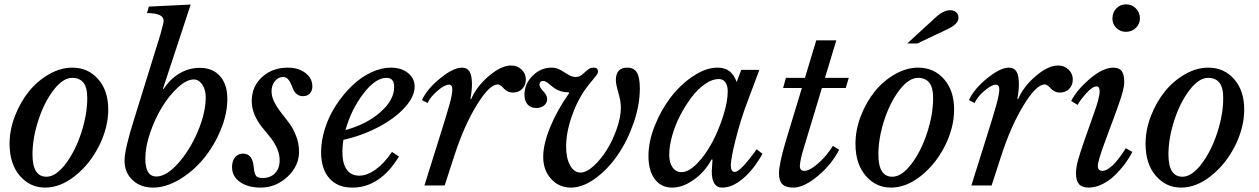

<svg xmlns="http://www.w3.org/2000/svg" viewBox="-20 -850 5769 880"><path d="M23.9 -190.9Q23.9 -254.9 48.6 -318.6Q73.2 -382.3 112.5 -430.9Q151.9 -479.5 204.8 -509.8Q257.8 -540 311 -540Q383.8 -540 429.9 -487.3Q476.1 -434.6 476.1 -348.1Q476.1 -265.6 434.3 -182.1Q392.6 -98.6 324.7 -44.4Q256.8 9.8 187 9.8Q117.2 9.8 70.6 -44.7Q23.9 -99.1 23.9 -190.9ZM192.9 -40Q235.8 -40 280.3 -98.4Q324.7 -156.7 352.3 -241Q379.9 -325.2 379.9 -399.9Q379.9 -449.7 362.1 -471.4Q344.2 -493.2 311 -493.2Q268.1 -493.2 224.9 -436.3Q181.6 -379.4 155.3 -297.4Q128.9 -215.3 128.9 -142.1Q128.9 -40 192.9 -40Z M854 -829.1 727.1 -443.8 730 -441.9Q759.3 -487.8 802.7 -513.4Q846.2 -539.1 895 -539.1Q955.1 -539.1 988.5 -501Q1022 -462.9 1022 -397Q1022 -327.6 991.2 -253.7Q960.4 -179.7 912.6 -122.1Q864.7 -64.5 802.5 -27.3Q740.2 9.8 681.2 9.8Q624 9.8 587.4 -24.7Q550.8 -59.1 550.8 -113.8Q550.8 -165 593.8 -300.8L714.8 -690.9Q730 -744.1 730 -754.9Q730 -790 653.8 -790L662.1 -819.8ZM696.8 -41Q741.7 -41 795.4 -100.3Q849.1 -159.7 886 -246.1Q922.9 -332.5 922.9 -404.8Q922.9 -439 907 -462.4Q891.1 -485.8 868.2 -485.8Q835.4 -485.8 795.7 -449.5Q755.9 -413.1 723.1 -359.9Q690.4 -306.6 668.2 -241.5Q646 -176.3 646 -123Q646 -41 696.8 -41Z M1133.8 -387.2Q1133.8 -453.1 1180.9 -496.6Q1228 -540 1299.8 -540Q1348.1 -540 1379.9 -515.6Q1411.6 -491.2 1411.6 -454.1Q1411.6 -433.6 1399.9 -421.4Q1388.2 -409.2 1368.7 -409.2Q1352.1 -409.2 1340.8 -418.2Q1329.6 -427.2 1324 -440.2Q1318.4 -453.1 1313.2 -466.1Q1308.1 -479 1299.3 -488Q1290.5 -497.1 1276.9 -497.1Q1255.4 -497.1 1240 -478Q1224.6 -459 1224.6 -431.2Q1224.6 -406.7 1237.5 -381.6Q1250.5 -356.4 1269 -333.3Q1287.6 -310.1 1306.2 -284.9Q1324.7 -259.8 1337.6 -225.8Q1350.6 -191.9 1350.6 -154.8Q1350.6 -88.4 1297.1 -39.3Q1243.7 9.8 1174.8 9.8Q1115.7 9.8 1079.6 -16.1Q1043.5 -42 1043.5 -84Q1043.5 -112.3 1057.4 -129.2Q1071.3 -146 1093.8 -146Q1136.7 -146 1142.6 -86.9Q1145.5 -54.7 1153.3 -44.4Q1161.1 -34.2 1183.6 -34.2Q1219.7 -34.2 1240.7 -56.2Q1261.7 -78.1 1261.7 -115.2Q1261.7 -145 1248.5 -172.9Q1235.4 -200.7 1216.6 -223.4Q1197.8 -246.1 1179 -269.5Q1160.2 -293 1147 -323.5Q1133.8 -354 1133.8 -387.2Z M1776.4 -153.8 1808.6 -132.8Q1722.2 9.8 1594.7 9.8Q1526.9 9.8 1489.3 -33Q1451.7 -75.7 1451.7 -152.8Q1451.7 -206.5 1470.2 -263.4Q1488.8 -320.3 1520.8 -368.9Q1552.7 -417.5 1593 -456.5Q1633.3 -495.6 1680.2 -517.8Q1727.1 -540 1771.5 -540Q1819.3 -540 1849.9 -515.6Q1880.4 -491.2 1880.4 -453.1Q1880.4 -407.7 1836.2 -358.4Q1792 -309.1 1716.6 -268.8Q1641.1 -228.5 1553.7 -209Q1549.3 -180.7 1549.3 -153.8Q1549.3 -100.6 1569.1 -72.8Q1588.9 -44.9 1626.5 -44.9Q1663.1 -44.9 1702.9 -74Q1742.7 -103 1776.4 -153.8ZM1751.5 -493.2Q1700.7 -493.2 1645.3 -420.7Q1589.8 -348.1 1563.5 -253.9Q1660.2 -280.3 1723.4 -335.9Q1786.6 -391.6 1786.6 -451.2Q1786.6 -493.2 1751.5 -493.2Z M1939.9 -377.9 1914.1 -391.1Q1936.5 -441.4 1997.1 -490.7Q2057.6 -540 2097.2 -540Q2121.1 -540 2132.1 -522Q2143.1 -503.9 2143.1 -463.9Q2143.1 -434.1 2136.2 -397.9L2139.2 -395Q2164.1 -453.6 2220.7 -501.7Q2277.3 -549.8 2322.3 -549.8Q2351.1 -549.8 2370.6 -531.2Q2390.1 -512.7 2390.1 -485.8Q2390.1 -459.5 2373.5 -442.6Q2356.9 -425.8 2331.1 -425.8Q2316.9 -425.8 2305.9 -431.6Q2294.9 -437.5 2289.3 -444.3Q2283.7 -451.2 2276.4 -457Q2269 -462.9 2261.2 -462.9Q2223.1 -462.9 2165 -368.2Q2106.9 -273.4 2063 -138.2L2018.1 0H1925.3L1990.2 -207Q2027.8 -325.7 2040.5 -372.3Q2053.2 -418.9 2053.2 -439.9Q2053.2 -461.9 2038.1 -461.9Q2018.1 -461.9 1985.4 -434.1Q1952.6 -406.2 1939.9 -377.9Z M2825.7 -356.9Q2825.7 -385.7 2814.2 -424.8Q2802.7 -463.9 2802.7 -482.9Q2802.7 -540 2855 -540Q2885.7 -540 2899.2 -517.6Q2912.6 -495.1 2912.6 -444.8Q2912.6 -367.7 2883.5 -284.9Q2854.5 -202.1 2809.8 -137.7Q2765.1 -73.2 2707.8 -31.7Q2650.4 9.8 2596.7 9.8Q2542 9.8 2505.9 -30Q2469.7 -69.8 2469.7 -130.9Q2469.7 -188.5 2501 -265.6Q2532.2 -342.8 2588.9 -423.8L2586.9 -426.8Q2566.4 -426.8 2549.6 -432.1Q2532.7 -437.5 2521.7 -445.3Q2510.7 -453.1 2502.2 -460.7Q2493.7 -468.3 2485.4 -473.6Q2477.1 -479 2469.7 -479Q2461.4 -479 2457 -474.4Q2452.6 -469.7 2452.6 -461.9Q2452.6 -450.2 2470.2 -431.6Q2487.8 -413.1 2487.8 -396Q2487.8 -377.9 2473.6 -366.5Q2459.5 -355 2438 -355Q2412.6 -355 2398.2 -371.1Q2383.8 -387.2 2383.8 -416Q2383.8 -465.3 2421.1 -502.7Q2458.5 -540 2507.8 -540Q2530.3 -540 2549.1 -529.3Q2567.9 -518.6 2584.7 -507.8Q2601.6 -497.1 2618.7 -497.1Q2637.7 -497.1 2652.8 -512.2Q2674.3 -531.2 2681.6 -535.6Q2689 -540 2700.7 -540Q2720.7 -540 2720.7 -522.9Q2720.7 -514.6 2715.3 -507.1Q2710 -499.5 2679.7 -462.9Q2633.8 -407.2 2604.2 -326.9Q2574.7 -246.6 2574.7 -178.2Q2574.7 -125 2593 -92Q2611.3 -59.1 2640.6 -59.1Q2667.5 -59.1 2700.7 -89.1Q2733.9 -119.1 2761.2 -163.1Q2788.6 -207 2807.1 -260.5Q2825.7 -314 2825.7 -356.9Z M3274.4 -487.8Q3244.6 -487.8 3211.7 -465.1Q3178.7 -442.4 3150.1 -404.8Q3121.6 -367.2 3098.1 -322.3Q3074.7 -277.3 3061 -229Q3047.4 -180.7 3047.4 -140.1Q3047.4 -104 3062.7 -82.5Q3078.1 -61 3103.5 -61Q3136.7 -61 3175.5 -101.1Q3214.4 -141.1 3244.6 -198.2Q3274.9 -255.4 3295.2 -320.1Q3315.4 -384.8 3315.4 -432.1Q3315.4 -458 3304.4 -472.9Q3293.5 -487.8 3274.4 -487.8ZM3356.4 -474.1 3377.4 -529.8H3460.4L3403.3 -377Q3375 -302.2 3352.3 -213.1Q3329.6 -124 3329.6 -90.8Q3329.6 -62 3348.1 -62Q3373.5 -62 3448.2 -166L3474.6 -145Q3433.6 -71.8 3384.8 -31Q3335.9 9.8 3290.5 9.8Q3242.2 9.8 3242.2 -64.9Q3242.2 -72.8 3245.6 -118.2L3241.2 -119.1Q3211.9 -63.5 3160.9 -26.9Q3109.9 9.8 3060.5 9.8Q3010.3 9.8 2981.2 -28.8Q2952.1 -67.4 2952.1 -134.8Q2952.1 -201.7 2981.7 -275.4Q3011.2 -349.1 3056.2 -406.7Q3101.1 -464.4 3158.7 -502.2Q3216.3 -540 3268.6 -540Q3301.8 -540 3322.8 -524.2Q3343.8 -508.3 3356.4 -474.1Z M3856.4 -446.8H3747.1L3664.1 -171.9Q3647.5 -118.7 3646 -89.8Q3646 -66.9 3666 -66.9Q3687.5 -66.9 3716.8 -90.3Q3746.1 -113.8 3766.1 -138.2Q3786.1 -162.6 3797.4 -181.2L3826.2 -164.1Q3791.5 -95.7 3728 -43Q3664.6 9.8 3616.2 9.8Q3581.5 9.8 3565.9 -5.6Q3550.3 -21 3550.3 -55.2Q3550.3 -97.7 3581.1 -202.1L3655.3 -446.8H3569.3L3582 -493.2H3669.4L3721.2 -665H3813L3761.2 -493.2H3870.1Z M3900.9 -190.9Q3900.9 -254.9 3925.5 -318.6Q3950.2 -382.3 3989.5 -430.9Q4028.8 -479.5 4081.8 -509.8Q4134.8 -540 4188 -540Q4260.7 -540 4306.9 -487.3Q4353 -434.6 4353 -348.1Q4353 -265.6 4311.3 -182.1Q4269.5 -98.6 4201.7 -44.4Q4133.8 9.8 4064 9.8Q3994.1 9.8 3947.5 -44.7Q3900.9 -99.1 3900.9 -190.9ZM4069.8 -40Q4112.8 -40 4157.2 -98.4Q4201.7 -156.7 4229.2 -241Q4256.8 -325.2 4256.8 -399.9Q4256.8 -449.7 4239 -471.4Q4221.2 -493.2 4188 -493.2Q4145 -493.2 4101.8 -436.3Q4058.6 -379.4 4032.2 -297.4Q4005.9 -215.3 4005.9 -142.1Q4005.9 -40 4069.8 -40ZM4185.1 -650.9H4138.2L4268.1 -770Q4304.2 -803.2 4335 -803.2Q4352.5 -803.2 4362.8 -793.7Q4373 -784.2 4373 -768.1Q4373 -739.7 4321.8 -715.8Z M4446.8 -377.9 4420.9 -391.1Q4443.4 -441.4 4503.9 -490.7Q4564.5 -540 4604 -540Q4627.9 -540 4638.9 -522Q4649.9 -503.9 4649.9 -463.9Q4649.9 -434.1 4643.1 -397.9L4646 -395Q4670.9 -453.6 4727.5 -501.7Q4784.2 -549.8 4829.1 -549.8Q4857.9 -549.8 4877.4 -531.2Q4897 -512.7 4897 -485.8Q4897 -459.5 4880.4 -442.6Q4863.8 -425.8 4837.9 -425.8Q4823.7 -425.8 4812.7 -431.6Q4801.8 -437.5 4796.1 -444.3Q4790.5 -451.2 4783.2 -457Q4775.9 -462.9 4768.1 -462.9Q4730 -462.9 4671.9 -368.2Q4613.8 -273.4 4569.8 -138.2L4524.9 0H4432.1L4497.1 -207Q4534.7 -325.7 4547.4 -372.3Q4560.1 -418.9 4560.1 -439.9Q4560.1 -461.9 4544.9 -461.9Q4524.9 -461.9 4492.2 -434.1Q4459.5 -406.2 4446.8 -377.9Z M4948.7 -202.1 4993.7 -330.1Q5020 -401.9 5020 -431.2Q5020 -454.1 5005.9 -454.1Q4987.3 -454.1 4959.2 -422.9Q4931.2 -391.6 4918.9 -369.1L4889.6 -387.2Q4915.5 -438 4975.3 -489Q5035.2 -540 5083 -540Q5108.9 -540 5120.8 -524.9Q5132.8 -509.8 5132.8 -473.1Q5132.8 -464.8 5131.3 -455.3Q5129.9 -445.8 5126.5 -432.9Q5123 -419.9 5119.9 -408.9Q5116.7 -397.9 5110.1 -379.4Q5103.5 -360.8 5098.9 -347.9Q5094.2 -335 5085 -309.8Q5075.7 -284.7 5069.8 -269L5032.7 -168Q5011.7 -106.9 5011.7 -89.8Q5011.7 -66.9 5032.7 -66.9Q5046.4 -66.9 5063.5 -79.1Q5080.6 -91.3 5095.7 -109.4Q5110.8 -127.4 5121.8 -143.1Q5132.8 -158.7 5139.6 -170.9L5169.9 -153.8Q5156.7 -127.4 5137 -100.6Q5117.2 -73.7 5091.3 -48.1Q5065.4 -22.5 5033.2 -6.3Q5001 9.8 4969.7 9.8Q4939.9 9.8 4925.8 -5.6Q4911.6 -21 4911.6 -55.2Q4911.6 -81.5 4920.2 -113Q4928.7 -144.5 4948.7 -202.1ZM5140.6 -704.1Q5115.2 -704.1 5096.9 -721.4Q5078.6 -738.8 5078.6 -765.1Q5078.6 -792.5 5096.4 -811.3Q5114.3 -830.1 5140.6 -830.1Q5168 -830.1 5186.3 -811.3Q5204.6 -792.5 5204.6 -766.1Q5204.6 -739.7 5185.8 -721.9Q5167 -704.1 5140.6 -704.1Z M5230.5 -190.9Q5230.5 -254.9 5255.1 -318.6Q5279.8 -382.3 5319.1 -430.9Q5358.4 -479.5 5411.4 -509.8Q5464.4 -540 5517.6 -540Q5590.3 -540 5636.5 -487.3Q5682.6 -434.6 5682.6 -348.1Q5682.6 -265.6 5640.9 -182.1Q5599.1 -98.6 5531.2 -44.4Q5463.4 9.8 5393.6 9.8Q5323.7 9.8 5277.1 -44.7Q5230.5 -99.1 5230.5 -190.9ZM5399.4 -40Q5442.4 -40 5486.8 -98.4Q5531.2 -156.7 5558.8 -241Q5586.4 -325.2 5586.4 -399.9Q5586.4 -449.7 5568.6 -471.4Q5550.8 -493.2 5517.6 -493.2Q5474.6 -493.2 5431.4 -436.3Q5388.2 -379.4 5361.8 -297.4Q5335.4 -215.3 5335.4 -142.1Q5335.4 -40 5399.4 -40Z"/></svg>

Font: Libre Baskerville
Style: Italic
Weight: 400
Designer: Pablo Impallari, Rodrigo Fuenzalida
Foundry: Pablo Impallari, Rodrigo Fuenzalida
Version: Version 1.000